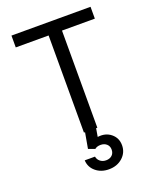

<svg xmlns="http://www.w3.org/2000/svg" viewBox="-172 -799 943 1159"><g transform="rotate(-20 300.0 -220.0)"><path d="M204 159H270Q273 178 288.5 190.5Q304 203 326 203Q350 203 364.5 189.5Q379 176 379 153Q379 131 364 117.5Q349 104 325 104Q302 104 288 116L246 101L264 0H257V-624H46V-700H554V-624H343V0H335L326 53Q377 46 412 74.5Q447 103 447 150Q447 197 412 228.5Q377 260 324 260Q274 260 240 231.5Q206 203 204 159Z"/></g></svg>

Font: CommitMono
Style: 450Regular
Weight: 450
Designer: Eigil Nikolajsen
Foundry: Eigil Nikolajsen
Version: Version 1.002